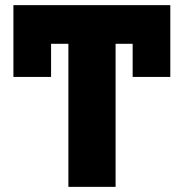

<svg xmlns="http://www.w3.org/2000/svg" viewBox="-20 -727 701 747"><path d="M642.6 -427.7V-707H32.2V-427.7H178.7V-556.6H246.1V0H429.7V-556.6H496.1V-427.7Z"/></svg>

Font: Pretendard Black
Style: Regular
Weight: 900
Designer: Base glyphs from Inter by Rasmus Andersson; Hangeul glyphs from Noto Sans CJK(Source Han Sans) by Jang Soo-young and Kan
Foundry: Kil Hyung-jin
Version: Version 1.309;Glyphs 3.2 (3225)